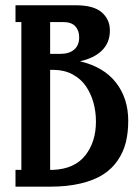

<svg xmlns="http://www.w3.org/2000/svg" viewBox="-20 -700 513 720"><path d="M168 0H38.1V-63H60.1V-617.2H38.1V-680.2H265.1Q331.1 -680.2 361.6 -653.6Q392.1 -627 392.1 -585.9Q392.1 -540.5 362.8 -511.2Q333.5 -481.9 279.8 -470.2Q369.1 -449.2 415 -390.1Q460.9 -331.1 460.9 -247.1Q460.9 -202.1 451.7 -165.5Q442.4 -128.9 420.9 -97.7Q399.4 -66.4 366 -45.2Q332.5 -23.9 282.5 -12Q232.4 0 168 0ZM168 -617.2V-498H206.1Q239.7 -498 258.3 -514.2Q276.9 -530.3 276.9 -560.1Q276.9 -585.9 262.2 -601.6Q247.6 -617.2 217.8 -617.2ZM168 -438V-63H179.2Q259.8 -66.4 299.8 -117.2Q339.8 -168 339.8 -244.1Q339.8 -281.7 330.3 -315.7Q320.8 -349.6 302 -377Q283.2 -404.3 252.4 -420.9Q221.7 -437.5 182.1 -438Z"/></svg>

Font: Margherita Bold
Style: Regular
Weight: 700
Designer: James Puckett
Foundry: Dunwich Type Founders
Version: Version 1.008;hotconv 1.0.109;makeotfexe 2.5.65596